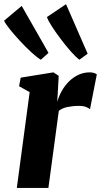

<svg xmlns="http://www.w3.org/2000/svg" viewBox="-41 -922 495 942"><path d="M41.5 0 104.5 -470 52.5 -499 60.5 -541 221 -567 247 -550 242 -458.5 239.5 -422Q248 -450.5 262.8 -476.8Q277.5 -503 298.2 -523.2Q319 -543.5 344.5 -555.2Q370 -567 400 -567Q413 -567 421.8 -563.5Q430.5 -560 434 -557L400.5 -386Q397.5 -390 383.5 -396.2Q369.5 -402.5 346 -402.5Q331 -402.5 316.5 -401Q302 -399.5 289 -396.8Q276 -394 265.5 -389.2Q255 -384.5 247.5 -378L196.5 0ZM159.5 -629Q141 -639.5 113 -665.2Q85 -691 56.2 -722Q27.5 -753 6 -780.2Q-15.5 -807.5 -21 -820.5L65.5 -893L197 -662.5ZM348.5 -629Q331.5 -641.5 306.2 -670Q281 -698.5 255.5 -732.5Q230 -766.5 211.5 -795.5Q193 -824.5 189.5 -838.5L283 -901.5L389 -658.5Z"/></svg>

Font: Merriweather 20pt Black
Style: Italic
Weight: 900
Italic angle: -7.8°
Version: Version 2.101